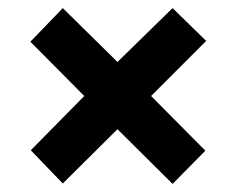

<svg xmlns="http://www.w3.org/2000/svg" viewBox="-20 -590 584 474"><path d="M406 -570 270 -437 135 -570 55 -487 188 -353 56 -219 135 -137 270 -271 406 -136 487 -218 353 -353 489 -489Z"/></svg>

Font: Noto Sans Thai SemCond ExtBd
Style: Regular
Weight: 800
Width: 4
Designer: Monotype Design Team
Foundry: Monotype Imaging Inc.
Version: Version 2.002